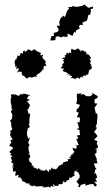

<svg xmlns="http://www.w3.org/2000/svg" viewBox="-20 -881 511 914"><path d="M338 -725 344 -738 360 -745 355 -757 365 -764 372 -760 374 -764 373 -774 394 -783 398 -799 402 -812 409 -810 413 -828 411 -837 423 -841V-851H424L414 -847L409 -846L400 -844L380 -861L384 -860L368 -852H364L345 -848L326 -852L322 -848L304 -847L309 -841L298 -827L297 -822L293 -809L286 -799L283 -807L269 -795L266 -788L262 -777L265 -758L250 -759L260 -738L253 -729L235 -724L237 -710L225 -709L220 -692V-688L244 -690V-702L252 -709L275 -703L279 -708L295 -705L303 -708L301 -722L325 -710L333 -729L345 -723ZM347 -512C357 -512 357 -503 356 -505C369 -518 367 -508 361 -514C379 -519 383 -509 372 -513C374 -517 377 -525 391 -520C391 -520 385 -530 399 -525C401 -528 401 -538 405 -545C397 -542 399 -543 415 -554C416 -545 400 -547 413 -549C420 -565 422 -563 408 -567C422 -567 414 -581 404 -572C420 -577 405 -577 409 -585C418 -584 409 -596 401 -608C401 -602 414 -600 414 -601C413 -609 401 -624 396 -625C401 -626 399 -618 386 -625C391 -620 398 -630 382 -639C382 -630 390 -636 384 -631C380 -639 374 -649 361 -632C366 -641 367 -644 355 -639C364 -639 357 -651 347 -650C345 -643 335 -644 335 -644C339 -638 320 -651 318 -650C325 -648 314 -647 320 -627C309 -632 308 -635 306 -623C300 -639 291 -625 300 -618C298 -630 303 -624 287 -615C293 -611 294 -607 277 -605C277 -599 278 -600 287 -600C276 -588 280 -599 287 -580C285 -589 277 -572 272 -570C285 -572 278 -564 269 -559C273 -555 276 -553 286 -556C273 -552 292 -560 279 -546C279 -538 295 -540 300 -533C300 -533 305 -538 301 -526C298 -522 307 -531 315 -529C299 -519 313 -525 324 -518C317 -508 331 -525 316 -509C336 -510 326 -509 336 -504C341 -505 345 -517 345 -505ZM122 -512C120 -508 120 -512 127 -513C131 -509 150 -519 150 -518C146 -507 142 -520 157 -515C149 -527 154 -523 164 -530C158 -532 165 -529 169 -534C169 -534 173 -536 183 -549C186 -537 173 -554 185 -550C184 -541 193 -563 185 -555C191 -567 191 -566 183 -574C183 -561 185 -568 202 -568C188 -592 191 -583 196 -580C200 -594 198 -587 188 -599C178 -610 187 -602 179 -612C179 -605 186 -616 185 -621C178 -616 164 -615 177 -629C167 -628 167 -637 157 -634C169 -641 149 -631 150 -647C142 -632 146 -635 146 -646C132 -647 137 -635 125 -640C124 -653 136 -639 115 -644C124 -641 109 -653 113 -645C107 -636 113 -645 97 -632C102 -641 98 -643 88 -635C88 -635 92 -627 88 -623C88 -634 67 -625 78 -621C72 -618 72 -614 77 -610C74 -618 73 -612 63 -618C67 -613 54 -603 61 -600C49 -597 54 -598 48 -580C53 -582 51 -576 50 -570C48 -572 58 -580 53 -575C49 -554 52 -569 60 -563C50 -545 65 -558 70 -556C67 -542 66 -548 60 -534C74 -545 63 -538 84 -539C86 -521 74 -529 82 -530C92 -531 79 -522 91 -520C99 -521 100 -507 109 -508C114 -505 114 -517 106 -506C115 -514 119 -513 129 -516ZM39 -338 37 -314 40 -317 28 -308 33 -296 34 -279 39 -265 29 -259 31 -245 28 -244 29 -235 41 -217 29 -213 34 -203 24 -188 42 -178V-175L24 -158L36 -148L34 -149C29 -150 25 -143 39 -138C31 -128 32 -132 26 -132C39 -131 30 -114 44 -119C34 -118 28 -110 42 -102C40 -95 37 -96 47 -105C37 -86 38 -89 41 -88C47 -89 53 -81 39 -86C44 -77 39 -74 45 -60C46 -68 58 -71 55 -55C50 -62 54 -49 54 -42C65 -49 58 -47 68 -48C71 -39 61 -38 67 -36C77 -41 82 -27 82 -36C77 -30 85 -22 90 -29C82 -20 91 -28 83 -22C97 -10 99 -20 90 -18C107 -13 108 0 109 -14C102 -1 116 -12 122 -6C119 -4 127 1 113 -8C122 0 127 5 140 7C131 3 136 5 140 2C148 8 155 11 142 0C160 9 159 9 156 11C160 1 162 9 183 4C178 12 185 11 191 3C180 20 195 9 196 9C202 13 213 10 203 4C221 15 223 12 221 4C226 3 227 10 241 5C233 2 229 2 234 -5C246 12 249 -1 250 3C247 9 267 1 258 -6C260 -5 273 -1 277 -7C284 -11 275 -15 281 -21C278 -15 286 -11 285 -26C284 -11 288 -11 295 -15C292 -19 306 -27 307 -23C317 -37 301 -42 321 -31C319 -34 310 -40 323 -34C314 -33 318 -36 336 -46C333 -55 341 -49 329 -53C329 -53 338 -55 334 -69C350 -57 338 -72 340 -66C350 -77 353 -78 352 -76L342 -67L353 -60L359 -47V-36L344 -16L356 -3L352 8L360 10L365 -1L387 -7L386 3L409 -4L424 -5L432 8L442 0L428 -16L442 -15L434 -30L443 -36L436 -57L429 -53L434 -75H440L433 -85L427 -103H444L440 -119L441 -124L431 -147L439 -153L440 -170H431L446 -177L445 -191L440 -195L444 -209L428 -215L445 -234H443L438 -243L428 -252L442 -273L435 -276L441 -292V-294L443 -317L444 -326L443 -340L431 -343H436L430 -369H431L444 -388L431 -389L430 -404L431 -409L442 -413L446 -423L417 -440L421 -431L409 -423H392L375 -434L363 -427L369 -437L346 -434V-413L347 -407L345 -395L343 -387L361 -382L353 -366L346 -363L344 -348L355 -345L346 -323L361 -321L359 -298L347 -300L350 -295L356 -271L343 -266L358 -263L361 -238C342 -239 343 -229 356 -229C350 -233 344 -230 354 -224C346 -223 355 -220 342 -217C356 -201 346 -199 356 -191C345 -190 336 -186 338 -191C350 -187 341 -176 345 -174C329 -172 327 -181 326 -177C326 -168 329 -166 335 -157C329 -153 320 -147 332 -147C318 -144 322 -151 315 -135C326 -149 326 -142 306 -128C317 -130 316 -128 319 -135C317 -124 310 -119 296 -127C304 -126 305 -116 303 -114C300 -112 299 -115 290 -110C280 -111 280 -108 280 -96C289 -101 272 -89 280 -101C269 -103 274 -95 272 -95C261 -94 260 -93 261 -89C253 -92 258 -78 242 -74C239 -77 242 -83 229 -72C244 -71 223 -79 231 -85C219 -79 221 -65 220 -71C212 -81 216 -68 211 -62C198 -78 191 -80 198 -62C197 -72 192 -67 173 -70C169 -78 180 -72 178 -69C161 -81 162 -84 159 -81C165 -77 159 -69 151 -82C143 -73 148 -89 138 -84C135 -90 148 -97 132 -92C130 -94 131 -93 128 -92C131 -94 136 -100 129 -104C119 -118 123 -106 123 -106C115 -129 111 -129 127 -116C118 -120 113 -125 123 -131C126 -149 114 -146 108 -151C117 -143 126 -157 121 -151L117 -163L116 -172V-184L121 -191L114 -202L124 -228L115 -220L108 -240L109 -257L112 -260L110 -267L123 -278L117 -286L122 -303L119 -302L120 -313L124 -340H115L114 -348L110 -359L115 -362L123 -381L108 -400L123 -405L108 -412L121 -432L123 -423L113 -431L90 -436L91 -432L78 -433L68 -424L55 -431L44 -432L32 -431L34 -414L31 -412V-393L35 -378V-363H40L32 -350C34 -345 35 -341 39 -338Z"/></svg>

Font: Charger Distortion
Style: 1
Weight: 400
Designer: Jasper
Foundry: Cannot Into Space Fonts
Version: Version 0.98